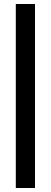

<svg xmlns="http://www.w3.org/2000/svg" viewBox="-20 -744 253 960"><path d="M59 196V-724H155V196Z"/></svg>

Font: Archivo Condensed
Style: Bold Italic
Weight: 700
Width: 3
Italic angle: -10°
Designer: Hector Gatti
Foundry: Omnibus-Type
Version: Version 2.001